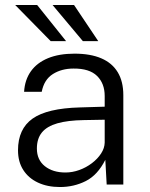

<svg xmlns="http://www.w3.org/2000/svg" viewBox="-20 -743 602 773"><path d="M221.5 10Q171 10 133 -7.8Q95 -25.5 73.8 -58.5Q52.5 -91.5 52.5 -138Q52.5 -224 111.2 -265.5Q170 -307 301.5 -310.5L401.5 -313.5V-356.5Q401.5 -407 370.8 -437.2Q340 -467.5 276 -467Q228 -467 192.8 -444.8Q157.5 -422.5 148 -373.5H77Q80 -422 104.5 -456.2Q129 -490.5 173.5 -508.8Q218 -527 280 -527Q344 -527 387.8 -508.2Q431.5 -489.5 454 -452.2Q476.5 -415 476.5 -360V0H409.5L404 -99.5Q373 -38 325.2 -14Q277.5 10 221.5 10ZM243.5 -48.5Q271.5 -48.5 299.2 -58.5Q327 -68.5 350 -86Q373 -103.5 387 -125Q401 -146.5 401.5 -169V-261L318 -259.5Q252.5 -258.5 210.8 -246.5Q169 -234.5 148.8 -209.8Q128.5 -185 128.5 -145Q128.5 -99.5 160.5 -74Q192.5 -48.5 243.5 -48.5ZM278 -723 375.5 -577.5H313.5L191.5 -723ZM129.5 -723 246 -577.5H184L41 -723Z"/></svg>

Font: Public Sans Thin Light
Style: Regular
Weight: 300
Version: Version 1.007